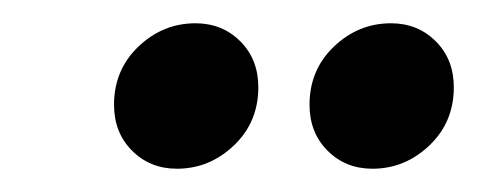

<svg xmlns="http://www.w3.org/2000/svg" viewBox="-20 -631 410 165"><path d="M300 -486Q277 -486 261.5 -501.5Q246 -517 246 -541Q246 -571 267 -591Q288 -611 316 -611Q339 -611 354.5 -595.5Q370 -580 370 -556Q370 -526 349 -506Q328 -486 300 -486ZM132 -486Q109 -486 93.5 -501.5Q78 -517 78 -541Q78 -571 99 -591Q120 -611 148 -611Q171 -611 186.5 -595.5Q202 -580 202 -556Q202 -526 181 -506Q160 -486 132 -486Z"/></svg>

Font: Rasa
Style: Bold Italic
Weight: 700
Italic angle: -7.10001°
Designer: Anna Giedrys (Yrsa+Rasa design), David Brezina (Yrsa art-direction, Rasa art-direction, design)
Foundry: Rosetta Type Foundry
Version: Version 2.004